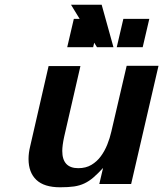

<svg xmlns="http://www.w3.org/2000/svg" viewBox="-20 -780 692 814"><path d="M101 -106Q101 -132 108 -160L186 -500H321L252 -200Q244 -163 244 -140Q244 -67 312 -67Q344 -67 367.5 -81Q391 -95 407.5 -117.5Q424 -140 435 -167.5Q446 -195 452 -222L517 -501H652L536 0H401L417 -68Q395 -44 376.5 -28Q358 -12 338 -2.5Q318 7 294 10.5Q270 14 235 14Q167 14 134 -17.5Q101 -49 101 -106ZM475 -580 503 -700H613L585 -580ZM265 -580 293 -700H403L375 -580ZM391 -580 281 -760H411L461 -580Z"/></svg>

Font: Perun
Style: Bold Italic
Weight: 700
Italic angle: -12°
Foundry: Copyright (c) Stefan Peev, Context Ltd, 2016
Version: Version 1.027